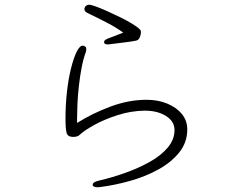

<svg xmlns="http://www.w3.org/2000/svg" viewBox="-20 -762 1040 812"><path d="M501 -624Q473 -645 431.5 -666.5Q390 -688 350 -707Q337 -713 337 -724Q337 -731 343 -736.5Q349 -742 358 -742Q365 -742 385.5 -734.5Q406 -727 433 -715Q460 -703 488.5 -689Q517 -675 540 -661Q563 -647 573 -636Q576 -633 576 -625Q576 -615 571 -603.5Q566 -592 555 -590Q535 -586 501.5 -582Q468 -578 445 -575Q443 -575 441 -574.5Q439 -574 437 -574Q420 -574 420 -584Q420 -592 434 -598ZM590 -294Q533 -293 477 -275Q421 -257 378.5 -233.5Q336 -210 316 -191Q308 -183 289 -183Q266 -183 261.5 -200.5Q257 -218 257 -261Q257 -318 263 -372.5Q269 -427 280 -471.5Q291 -516 304 -542.5Q317 -569 330 -569Q333 -569 337 -567Q345 -564 345 -554Q345 -547 342 -539Q332 -512 325 -475Q318 -438 313.5 -397.5Q309 -357 307.5 -321.5Q306 -286 306 -262V-242Q369 -282 446.5 -311Q524 -340 600 -340Q648 -340 687 -324Q726 -308 749 -280Q772 -252 772 -215Q772 -160 738.5 -118Q705 -76 651 -46Q597 -16 532 2.5Q467 21 404 29Q401 29 398.5 29.5Q396 30 394 30Q372 30 372 19Q372 8 398 2Q454 -11 510 -31Q566 -51 613.5 -77.5Q661 -104 689.5 -138Q718 -172 718 -212Q718 -249 682 -271.5Q646 -294 593 -294Z"/></svg>

Font: Moon Stars Kai T HW Light
Style: Regular
Weight: 300
Designer: GuiWonder
Version: Version 1.101